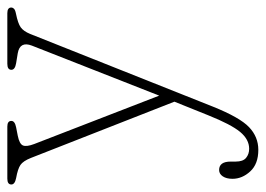

<svg xmlns="http://www.w3.org/2000/svg" viewBox="-120 -366 725 524"><g transform="rotate(-90 242.0 -103.5)"><path d="M190 102.5 227 10.5 73.5 -381Q65 -402.5 54.2 -409.8Q43.5 -417 18.5 -421.5Q1 -425 1 -434.5Q1 -445.5 17 -445.5H159Q174.5 -445.5 174.5 -434.5Q174.5 -425 157 -421.5L134 -417Q111.5 -412.5 107.5 -402.8Q103.5 -393 111.5 -372L243.5 -31L380 -378.5Q392.5 -411 359.5 -417L332 -421.5Q314 -424.5 314 -434.5Q314 -445.5 330.5 -445.5H468.5Q484 -445.5 484 -434.5Q484 -431 480.8 -427.5Q477.5 -424 467.5 -422Q440.5 -416.5 430 -409Q419.5 -401.5 412 -383.5L213.5 115.5Q184 189 157.5 214.2Q131 239.5 95.5 239.5Q57 239.5 36.8 217.5Q16.5 195.5 16.5 169Q16.5 152.5 23.2 142.5Q30 132.5 40.5 132.5Q63.5 132.5 63.5 164V177.5Q63.5 198 73.8 206.2Q84 214.5 98.5 214.5Q124 214.5 144.5 189.8Q165 165 190 102.5Z"/></g></svg>

Font: Fraunces 72pt S100 Thin
Style: Regular
Weight: 100
Version: Version 1.000; ttfautohint (v1.8.3)